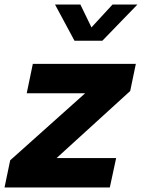

<svg xmlns="http://www.w3.org/2000/svg" viewBox="-58 -828 627 848"><path d="M271 -648 185 -808H297L346 -707L439 -808H549L394 -648ZM-38 0 -13 -120 318 -416H60L87 -546H542L517 -426L192 -130H455L427 0Z"/></svg>

Font: Plus Jakarta Display
Style: Bold Italic
Weight: 700
Italic angle: -12°
Designer: Gumpita Rahayu
Foundry: Tokotype Studio
Version: Version 1.000;hotconv 1.0.109;makeotfexe 2.5.65596